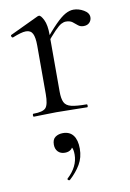

<svg xmlns="http://www.w3.org/2000/svg" viewBox="-79 -445 521 770"><g transform="rotate(-10 182.0 -59.5)"><path d="M143.4 -271 138.6 -281.6Q176 -327.4 200.2 -351.8Q224.4 -376.2 241.8 -385.7Q259.2 -395.2 275 -395.2Q296 -395.2 316.5 -383.3Q337 -371.4 337 -353.6Q337 -341.4 328.5 -332.3Q320 -323.2 304.4 -323.2Q290.6 -323.2 281.7 -331Q272.8 -338.8 263.1 -346.1Q253.4 -353.4 236.6 -353.4Q228 -353.4 217.9 -348.1Q207.8 -342.8 190.7 -325.3Q173.6 -307.8 143.4 -271ZM44.6 0Q41.6 0 41.6 -6Q41.6 -12 44.6 -12Q83.6 -12 95.4 -25.3Q107.2 -38.6 107.2 -81V-278.6Q107.2 -312 99.4 -327.3Q91.6 -342.6 72.2 -342.6Q62.4 -342.6 48.8 -338.7Q35.2 -334.8 17.8 -327.8Q13.8 -326.6 11.4 -331.8Q9 -337 12.6 -338.8L129.2 -394Q132 -395.2 134.6 -395.2Q142.4 -395.2 153 -374Q163.6 -352.8 163.6 -312.6V-81Q163.6 -52.6 170.8 -37.5Q178 -22.4 199.1 -17.2Q220.2 -12 261.4 -12Q264.6 -12 264.6 -6Q264.6 0 261.4 0Q236.8 0 204.3 -1Q171.8 -2 135.8 -2Q110.2 -2 86.2 -1Q62.2 0 44.6 0ZM142.8 275Q138.8 277 135.3 273.3Q131.8 269.6 135 267.4Q157 247 168 224.5Q179 202 179 178Q179 155.8 172.8 147.6Q166.6 139.4 157.4 135.2L175.6 129Q178.2 146.4 168.3 155.2Q158.4 164 142.4 164Q124.6 164 114.2 153.2Q103.8 142.4 103.8 124.6Q103.8 102.8 116.6 93.9Q129.4 85 147.2 85Q175 85 189.3 103.9Q203.6 122.8 203.6 158Q203.6 193.6 187.2 221.6Q170.8 249.6 142.8 275Z"/></g></svg>

Font: Cormorant Infant Light
Style: Regular
Weight: 300
Designer: Christian Thalmann (Catharsis Fonts)
Foundry: Catharsis Fonts
Version: Version 4.001